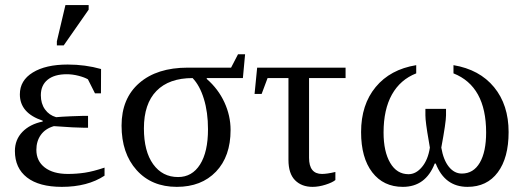

<svg xmlns="http://www.w3.org/2000/svg" viewBox="-20 -725 2059 755"><path d="M391.1 -34.2Q324.2 9.8 223.1 9.8Q133.8 9.8 86.2 -27.1Q38.6 -64 38.6 -131.3Q38.6 -175.8 68.1 -206.3Q97.7 -236.8 147.9 -247.1V-250.5Q58.1 -280.3 58.1 -354Q58.1 -408.7 108.9 -439.9Q159.7 -471.2 246.1 -471.2Q315.4 -471.2 377.4 -453.6L377 -357.9H353.5L325.7 -413.1Q312.5 -420.9 288.8 -427Q265.1 -433.1 242.7 -433.1Q193.8 -433.1 167.2 -411.4Q140.6 -389.6 140.6 -350.6Q140.6 -317.4 157 -294.7Q173.3 -272 200.7 -264.2Q220.2 -266.1 259 -267.8Q297.9 -269.5 310.5 -269.5H326.2V-222.7H310.5Q277.3 -222.7 191.9 -229Q158.2 -219.2 140.6 -194.6Q123 -169.9 123 -135.7Q123 -91.8 156 -66.4Q189 -41 247.1 -41Q280.8 -41 313.5 -45.9Q346.2 -50.8 391.1 -65.9ZM203.6 -546.4V-562.5L237.3 -705.1H328.6V-687L230.5 -546.4Z M916 -511.7H943.8L935.1 -418H793V-414.6Q838.4 -375 862.5 -322.5Q886.7 -270 886.7 -213.9Q886.7 -109.9 829.3 -50Q772 9.8 675.3 9.8Q576.2 9.8 517.1 -56.2Q458 -122.1 458 -231Q458 -337.9 527.6 -398.4Q597.2 -459 718.3 -459H888.7ZM680.2 -28.8Q735.4 -28.8 766.6 -78.1Q797.9 -127.4 797.9 -216.8Q797.9 -283.7 781.7 -336.2Q765.6 -388.7 737.3 -418Q644.5 -418 595.2 -367.4Q545.9 -316.9 545.9 -220.2Q545.9 -129.9 582.3 -79.3Q618.7 -28.8 680.2 -28.8Z M1032.2 -418 1008.8 -355.5H981L991.2 -459H1338.9V-418H1195.3V-104.5Q1195.3 -41 1246.1 -41Q1266.1 -41 1298.8 -48.8V-17.1Q1287.1 -7.3 1260.3 1.2Q1233.4 9.8 1209 9.8Q1166 9.8 1140.1 -16.4Q1114.3 -42.5 1114.3 -96.2V-418Z M1891.6 -204.1Q1891.6 -385.7 1763.2 -436.5V-468.8Q1865.7 -451.7 1922.9 -382.1Q1980 -312.5 1980 -205.6Q1980 -104.5 1937.5 -47.4Q1895 9.8 1818.4 9.8Q1729 9.8 1693.4 -82H1689.5Q1653.8 9.8 1564 9.8Q1487.8 9.8 1443.8 -47.4Q1399.9 -104.5 1399.9 -205.6Q1399.9 -313.5 1457.3 -382.8Q1514.6 -452.1 1616.7 -468.8V-436.5Q1554.2 -412.1 1521.2 -353.3Q1488.3 -294.4 1488.3 -204.1Q1488.3 -128.9 1514.4 -84.5Q1540.5 -40 1586.4 -40Q1615.7 -40 1639.4 -68.4Q1663.1 -96.7 1670.4 -144.5L1666 -170.9Q1652.8 -245.6 1652.8 -271.5V-296.9H1733.9V-271.5Q1733.9 -244.6 1715.3 -144.5Q1723.6 -95.7 1745.1 -69.1Q1766.6 -42.5 1795.9 -42.5Q1841.8 -42.5 1866.7 -85.2Q1891.6 -127.9 1891.6 -204.1Z"/></svg>

Font: Tinos
Style: Regular
Weight: 400
Designer: Steve Matteson
Foundry: Monotype Imaging Inc.
Version: Version 1.23